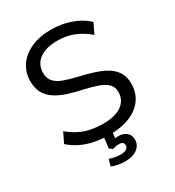

<svg xmlns="http://www.w3.org/2000/svg" viewBox="-214 -843 1056 1161"><g transform="rotate(-30 314.0 -262.5)"><path d="M315 8Q260 8 211.5 -1.5Q163 -11 121.5 -31Q80 -51 47 -81L81 -151Q134 -107 189 -88Q244 -69 316 -69Q399 -69 444 -101Q489 -133 489 -191Q489 -226 467 -247.5Q445 -269 405.5 -282.5Q366 -296 315 -308Q261 -319 214.5 -334Q168 -349 133 -371.5Q98 -394 79 -428Q60 -462 60 -512Q60 -573 92.5 -620Q125 -667 184 -693.5Q243 -720 323 -720Q372 -720 417.5 -709.5Q463 -699 502 -679.5Q541 -660 570 -631L536 -561Q487 -603 435 -623Q383 -643 323 -643Q243 -643 197.5 -609.5Q152 -576 152 -516Q152 -479 172 -456Q192 -433 229 -419Q266 -405 317 -393Q371 -381 419 -366Q467 -351 503.5 -330Q540 -309 561 -276.5Q582 -244 582 -195Q582 -133 550 -87.5Q518 -42 458 -17Q398 8 315 8ZM313 195Q293 195 267.5 190.5Q242 186 223 177L236 131Q257 139 275.5 142Q294 145 312 145Q339 145 353 136Q367 127 367 111Q367 85 332 85Q320 85 308.5 87.5Q297 90 288 93L268 77L279 -20H339L331 53L304 51Q317 46 330 43.5Q343 41 355 41Q385 41 408.5 58Q432 75 432 111Q432 147 401 171Q370 195 313 195Z"/></g></svg>

Font: Muli Medium
Style: Regular
Weight: 500
Designer: Vernon Adams
Foundry: Vernon Adams
Version: Version 2.100; ttfautohint (v1.8.1.43-b0c9)